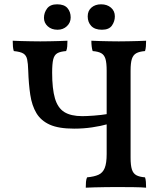

<svg xmlns="http://www.w3.org/2000/svg" viewBox="-20 -868 750 891"><path d="M378 3Q378 -12 379 -24Q380 -36 384 -45Q417 -48 437 -57Q457 -66 466 -88.5Q475 -111 475 -153V-540Q475 -576 469.5 -594.5Q464 -613 450 -621Q436 -629 410 -631Q407 -640 405.5 -652.5Q404 -665 404 -679Q422 -678 443.5 -677.5Q465 -677 487.5 -676.5Q510 -676 531 -676Q553 -676 575 -676.5Q597 -677 618 -677.5Q639 -678 658 -679Q658 -665 657 -652.5Q656 -640 653 -631Q627 -629 612.5 -621Q598 -613 592 -594.5Q586 -576 586 -540V-136Q586 -101 592 -82Q598 -63 612.5 -55Q627 -47 653 -45Q656 -37 657 -24.5Q658 -12 658 3Q639 1 598.5 0.5Q558 0 519 0Q493 0 466 0.5Q439 1 417 1.5Q395 2 378 3ZM324 -271Q252 -271 211 -289.5Q170 -308 149 -343Q128 -378 120.5 -428Q113 -478 111 -540Q110 -574 106 -592.5Q102 -611 88.5 -619.5Q75 -628 44 -631Q41 -640 40 -652.5Q39 -665 39 -679Q56 -678 78 -677.5Q100 -677 123 -676.5Q146 -676 167 -676Q189 -676 210.5 -676.5Q232 -677 253 -677.5Q274 -678 293 -679Q293 -665 292 -652.5Q291 -640 287 -631Q260 -629 246 -621Q232 -613 227 -592.5Q222 -572 222 -531Q222 -456 235 -411.5Q248 -367 278.5 -348Q309 -329 362 -329Q382 -329 416 -331.5Q450 -334 480 -339V-292Q448 -283 407.5 -277Q367 -271 324 -271ZM453 -730Q420 -730 403.5 -747.5Q387 -765 387 -792Q387 -818 404.5 -833Q422 -848 449 -848Q477 -848 495 -832.5Q513 -817 513 -792Q513 -769 499.5 -749.5Q486 -730 453 -730ZM247 -730Q219 -730 201.5 -746Q184 -762 184 -785Q184 -809 198.5 -828.5Q213 -848 245 -848Q278 -848 293 -830.5Q308 -813 308 -787Q308 -763 290.5 -746.5Q273 -730 247 -730Z"/></svg>

Font: Vollkorn Medium
Style: Regular
Weight: 500
Designer: Friedrich Althausen
Foundry: Friedrich Althausen
Version: Version 5.000